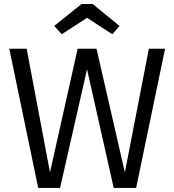

<svg xmlns="http://www.w3.org/2000/svg" viewBox="-20 -929 862 949"><path d="M285.2 -759.8 248 -800.8 382.8 -909.2H438L570.8 -800.8L535.2 -759.8L410.2 -840.8ZM795.9 -688 652.8 0H542L410.2 -586.9L276.9 0H168.9L25.9 -688H111.8L227.1 -77.1L363.8 -688H457L597.2 -77.1L715.8 -688Z"/></svg>

Font: Fira Sans Book
Style: Regular
Weight: 350
Designer: Carrois Corporate & Edenspiekermann AG
Foundry: Carrois Corporate GbR & Edenspiekermann AG
Version: Version 4.203;PS 004.203;hotconv 1.0.88;makeotf.lib2.5.64775